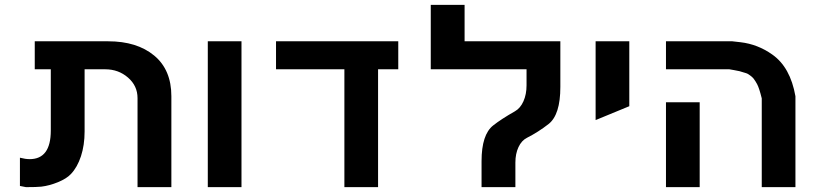

<svg xmlns="http://www.w3.org/2000/svg" viewBox="-20 -770 3363 790"><path d="M424.8 -600.1Q543.5 -600.1 614.3 -541.5Q685.1 -482.9 685.1 -374V0H545.9V-366.2Q545.9 -417 506.6 -450.9Q467.3 -484.9 413.1 -484.9H328.1V-229Q328.1 -172.9 313.2 -127.4Q298.3 -82 272 -54.2Q254.4 -35.2 218.8 -20.5Q183.1 -5.9 149.9 -2Q131.8 0 86.9 0L62 -4.9V-121.1Q84.5 -115.2 102.1 -115.2Q189 -115.2 189 -232.9V-484.9H123V-600.1Z M835 0V-600.1H973.6V0Z M1397 -484.9H1115.7V-600.1H1618.7V-484.9H1535.6V0H1397Z M2100.6 -101.1V0H1961.4V-106.9Q1961.4 -216.3 2009.3 -253.9Q2042 -279.8 2098.6 -312Q2121.1 -324.7 2133.8 -353.3Q2146.5 -381.8 2146.5 -418.9V-484.9H1752.4V-750H1891.6V-600.1H2285.6V-412.1Q2285.6 -297.9 2237.3 -259.8Q2194.8 -226.6 2148.4 -203.1Q2126 -191.9 2113.3 -164.6Q2100.6 -137.2 2100.6 -101.1Z M2569.3 -333 2430.7 -275.9V-600.1H2569.3Z M3114.3 -365.2Q3104 -407.2 3095.2 -423.8Q3092.8 -428.7 3088.6 -435.1Q3084.5 -441.4 3084 -441.9Q3077.1 -453.6 3057.1 -465.8Q3055.2 -467.3 3048.1 -469.5Q3041 -471.7 3032.7 -474.1Q3024.4 -476.6 3022.9 -477.1Q3020.5 -478 3001 -481.4Q2981.4 -484.9 2981 -484.9H2720.2V-600.1H2993.2Q2999 -599.6 3027.3 -596.2Q3097.7 -587.9 3157.2 -545.9Q3231.9 -493.7 3252.9 -374V0H3114.3ZM2720.2 0V-349.1H2858.9V0Z"/></svg>

Font: Miedinger*
Style: Bold
Weight: 700
Version: Version 001.000